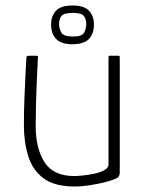

<svg xmlns="http://www.w3.org/2000/svg" viewBox="-20 -675 533 699"><path d="M252 4Q179 4 139 -25.5Q99 -55 83 -106Q67 -157 67 -219Q67 -270 69 -319Q71 -368 73 -407Q75 -446 76 -465Q77 -470 79.5 -471Q82 -472 87 -472H110Q116 -472 117.5 -471Q119 -470 118 -464Q118 -456 116.5 -431Q115 -406 113.5 -370.5Q112 -335 111 -294.5Q110 -254 110 -215Q110 -134 142.5 -84Q175 -34 251 -34Q260 -34 280.5 -36Q301 -38 322.5 -42.5Q344 -47 359.5 -55.5Q375 -64 375 -75V-467Q375 -469 376 -470.5Q377 -472 378 -472H411Q413 -472 414.5 -471Q416 -470 416 -467V-48Q416 -36 410.5 -30.5Q405 -25 387 -19Q380 -16 357.5 -10.5Q335 -5 306 -0.5Q277 4 252 4ZM322 -585Q322 -553 304 -533.5Q286 -514 244 -514Q202 -514 184 -533.5Q166 -553 166 -585Q166 -617 184 -636Q202 -655 244 -655Q286 -655 304 -636Q322 -617 322 -585ZM294 -588Q294 -605 285.5 -616.5Q277 -628 246 -628Q212 -628 203.5 -616.5Q195 -605 195 -588Q195 -572 203 -557Q211 -542 246 -542Q280 -542 287 -557.5Q294 -573 294 -588Z"/></svg>

Font: Glory ExtraLight
Style: Regular
Weight: 250
Version: Version 1.011